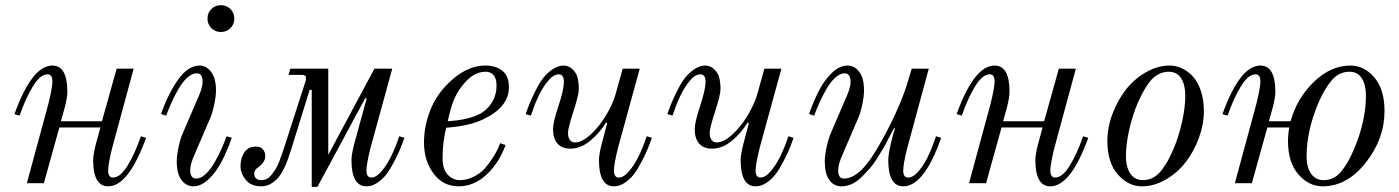

<svg xmlns="http://www.w3.org/2000/svg" viewBox="-20 -710 5421 744"><path d="M36 -268Q104 -456 183 -456Q241 -456 241 -354Q241 -334 231 -294L216 -240H375L432 -444H498L415 -138Q399 -74 399 -49Q399 -22 418 -22Q446 -22 474.5 -68.5Q503 -115 526 -182L546 -176Q478 12 399 12Q341 12 341 -90Q341 -110 351 -150L369 -216H210L150 0H84L167 -306Q183 -370 183 -395Q183 -422 164 -422Q136 -422 107.5 -375.5Q79 -329 56 -262Z M799 -601Q784 -616 784 -638Q784 -660 799 -675Q814 -690 836 -690Q858 -690 873 -675Q888 -660 888 -638Q888 -616 873 -601Q858 -586 836 -586Q814 -586 799 -601ZM604 -268Q632 -348 670.5 -402Q709 -456 754 -456Q780 -456 798.5 -431Q817 -406 817 -360Q817 -338 810.5 -307Q804 -276 797 -258L733 -109Q717 -74 717 -50Q717 -36 722.5 -27Q728 -18 740 -18Q758 -18 777 -35.5Q796 -53 812 -81.5Q828 -110 838.5 -133.5Q849 -157 858 -182L878 -176Q860 -125 839.5 -85Q819 -45 789.5 -16.5Q760 12 729 12Q702 12 683.5 -12Q665 -36 665 -84Q665 -106 671 -136Q677 -166 685 -186L749 -335Q765 -370 765 -394Q765 -426 743 -426Q724 -426 705 -408.5Q686 -391 670 -362.5Q654 -334 643.5 -310Q633 -286 624 -262Z M912 -66Q912 -98 927 -120Q942 -142 971 -142Q990 -142 999 -131Q1008 -120 1008 -105Q1008 -82 981 -62Q965 -52 965 -36Q965 -26 971 -20Q977 -14 982.5 -13Q988 -12 993 -12Q1004 -12 1014 -17Q1024 -22 1033 -33.5Q1042 -45 1048.5 -55.5Q1055 -66 1062 -84Q1069 -102 1072.5 -113Q1076 -124 1083 -144L1162 -389Q1166 -400 1166 -408Q1166 -420 1149 -420H1098L1105 -444H1252V-110L1431 -444H1500L1416 -138Q1400 -74 1400 -49Q1400 -22 1419 -22Q1438 -22 1459 -47Q1480 -72 1496.5 -106Q1513 -140 1527 -182L1547 -176Q1538 -150 1530 -131Q1522 -112 1507 -83Q1492 -54 1477.5 -35Q1463 -16 1442.5 -2Q1422 12 1400 12Q1342 12 1342 -90Q1342 -110 1352 -150L1401 -329H1395L1210 14H1188V-362H1180L1108 -130Q1100 -106 1094 -89Q1088 -72 1077.5 -51.5Q1067 -31 1055.5 -18.5Q1044 -6 1028 3Q1012 12 992 12Q953 12 932.5 -13Q912 -38 912 -66Z M1623 -158Q1623 -218 1645 -277Q1667 -336 1711 -381Q1783 -456 1861 -456Q1901 -456 1926.5 -436Q1952 -416 1952 -372Q1952 -294 1851 -247Q1799 -222 1709 -215Q1695 -159 1695 -98Q1695 -54 1715 -33Q1735 -12 1762 -12Q1789 -12 1815 -25Q1841 -38 1857 -55.5Q1873 -73 1887.5 -95.5Q1902 -118 1908 -131Q1914 -144 1918 -155L1939 -148Q1915 -80 1866 -34Q1817 12 1757 12Q1697 12 1660 -37.5Q1623 -87 1623 -158ZM1715 -240Q1788 -245 1832 -265Q1863 -279 1883.5 -309Q1904 -339 1904 -378Q1904 -406 1892.5 -419Q1881 -432 1862 -432Q1821 -432 1786 -395Q1751 -358 1735 -313Q1723 -279 1715 -240Z M2017 -268Q2026 -294 2034 -313Q2042 -332 2056.5 -361Q2071 -390 2086 -409Q2101 -428 2122 -442Q2143 -456 2164 -456Q2183 -456 2197.5 -442.5Q2212 -429 2217 -413Q2223 -392 2223 -364Q2223 -343 2201 -275Q2181 -213 2181 -195Q2181 -178 2188 -168Q2195 -158 2208 -158Q2235 -158 2268 -188Q2301 -218 2326.5 -260Q2352 -302 2364 -340L2393 -444H2459L2375 -138Q2359 -74 2359 -49Q2359 -22 2378 -22Q2397 -22 2418 -47Q2439 -72 2455.5 -106Q2472 -140 2486 -182L2506 -176Q2497 -150 2489 -131Q2481 -112 2466 -83Q2451 -54 2436.5 -35Q2422 -16 2401.5 -2Q2381 12 2359 12Q2301 12 2301 -90Q2301 -110 2311 -150L2333 -233L2328 -235Q2303 -194 2266.5 -164Q2230 -134 2190 -134Q2157 -134 2140 -154Q2123 -174 2123 -209Q2123 -236 2143 -296Q2165 -362 2165 -393Q2165 -422 2145 -422Q2125 -422 2104 -397Q2083 -372 2067 -338Q2051 -304 2037 -262Z M2566 -268Q2575 -294 2583 -313Q2591 -332 2605.5 -361Q2620 -390 2635 -409Q2650 -428 2671 -442Q2692 -456 2713 -456Q2732 -456 2746.5 -442.5Q2761 -429 2766 -413Q2772 -392 2772 -364Q2772 -343 2750 -275Q2730 -213 2730 -195Q2730 -178 2737 -168Q2744 -158 2757 -158Q2784 -158 2817 -188Q2850 -218 2875.5 -260Q2901 -302 2913 -340L2942 -444H3008L2924 -138Q2908 -74 2908 -49Q2908 -22 2927 -22Q2946 -22 2967 -47Q2988 -72 3004.5 -106Q3021 -140 3035 -182L3055 -176Q3046 -150 3038 -131Q3030 -112 3015 -83Q3000 -54 2985.5 -35Q2971 -16 2950.5 -2Q2930 12 2908 12Q2850 12 2850 -90Q2850 -110 2860 -150L2882 -233L2877 -235Q2852 -194 2815.5 -164Q2779 -134 2739 -134Q2706 -134 2689 -154Q2672 -174 2672 -209Q2672 -236 2692 -296Q2714 -362 2714 -393Q2714 -422 2694 -422Q2674 -422 2653 -397Q2632 -372 2616 -338Q2600 -304 2586 -262Z M3115 -268Q3133 -319 3153.5 -359Q3174 -399 3203.5 -427.5Q3233 -456 3264 -456Q3291 -456 3309.5 -432Q3328 -408 3328 -360Q3328 -338 3322 -308Q3316 -278 3308 -258L3244 -109Q3228 -74 3228 -50Q3228 -18 3250 -18Q3311 -18 3377 -131Q3417 -198 3448 -265.5Q3479 -333 3493 -378L3513 -444H3579L3495 -134Q3480 -74 3480 -49Q3480 -22 3499 -22Q3519 -22 3540 -47Q3561 -72 3577 -106Q3593 -140 3607 -182L3627 -176Q3561 12 3480 12Q3422 12 3422 -90Q3422 -110 3431.5 -151.5Q3441 -193 3448 -211L3445 -214Q3441 -208 3428 -182.5Q3415 -157 3406 -141Q3397 -125 3381 -99.5Q3365 -74 3350 -57Q3335 -40 3317 -22.5Q3299 -5 3280 3.5Q3261 12 3241 12Q3211 12 3193.5 -12.5Q3176 -37 3176 -84Q3176 -106 3182.5 -137Q3189 -168 3196 -186L3260 -335Q3276 -370 3276 -394Q3276 -408 3270.5 -417Q3265 -426 3253 -426Q3235 -426 3216 -408.5Q3197 -391 3181 -362.5Q3165 -334 3154.5 -310.5Q3144 -287 3135 -262Z M3687 -268Q3755 -456 3834 -456Q3892 -456 3892 -354Q3892 -334 3882 -294L3867 -240H4026L4083 -444H4149L4066 -138Q4050 -74 4050 -49Q4050 -22 4069 -22Q4097 -22 4125.5 -68.5Q4154 -115 4177 -182L4197 -176Q4129 12 4050 12Q3992 12 3992 -90Q3992 -110 4002 -150L4020 -216H3861L3801 0H3735L3818 -306Q3834 -370 3834 -395Q3834 -422 3815 -422Q3787 -422 3758.5 -375.5Q3730 -329 3707 -262Z M4343 -104Q4343 -63 4360 -37.5Q4377 -12 4409 -12Q4431 -12 4449 -22Q4467 -32 4481.5 -51Q4496 -70 4505.5 -87.5Q4515 -105 4526 -130Q4547 -178 4560 -235.5Q4573 -293 4573 -340Q4573 -381 4557 -406.5Q4541 -432 4509 -432Q4487 -432 4468.5 -422Q4450 -412 4435.5 -393.5Q4421 -375 4411 -356.5Q4401 -338 4390 -314Q4369 -266 4356 -208.5Q4343 -151 4343 -104ZM4271 -164Q4271 -216 4291 -269Q4311 -322 4343 -363Q4375 -404 4420.5 -430Q4466 -456 4513 -456Q4537 -456 4560.5 -445Q4584 -434 4603 -413Q4622 -392 4633.5 -357.5Q4645 -323 4645 -280Q4645 -228 4625.5 -175Q4606 -122 4574 -81Q4542 -40 4497 -14Q4452 12 4405 12Q4352 12 4311.5 -34Q4271 -80 4271 -164Z M5043 -104Q5043 -63 5060 -37.5Q5077 -12 5109 -12Q5149 -12 5176 -44Q5203 -76 5226 -130Q5273 -240 5273 -340Q5273 -381 5257 -406.5Q5241 -432 5209 -432Q5169 -432 5141 -399.5Q5113 -367 5090 -314Q5043 -204 5043 -104ZM4717 -268Q4785 -456 4864 -456Q4922 -456 4922 -354Q4922 -334 4912 -294L4897 -240H4981Q5005 -328 5070.5 -392Q5136 -456 5213 -456Q5266 -456 5305.5 -410Q5345 -364 5345 -280Q5345 -172 5272.5 -80Q5200 12 5105 12Q5052 12 5011.5 -34Q4971 -80 4971 -164Q4971 -189 4976 -216H4891L4831 0H4765L4848 -306Q4864 -370 4864 -395Q4864 -422 4845 -422Q4817 -422 4788.5 -375.5Q4760 -329 4737 -262Z"/></svg>

Font: Old Standard TT
Style: Italic
Weight: 400
Italic angle: -15.2°
Designer: Alexey Kryukov <alexios@thessalonica.org.ru>
Version: Version 2.2